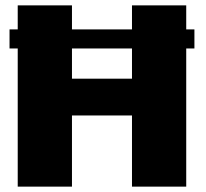

<svg xmlns="http://www.w3.org/2000/svg" viewBox="-20 -695 768 715"><path d="M15.5 -514.5H704V-585.5H15.5ZM46 0H248V-265H471.5V0H673.5V-675H471.5V-402H248V-675H46Z"/></svg>

Font: Anybody Thin ExtraBold
Style: Regular
Weight: 800
Version: Version 1.113;gftools[0.9.25]